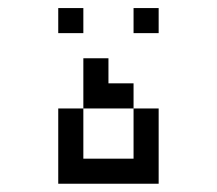

<svg xmlns="http://www.w3.org/2000/svg" viewBox="-20 -645 540 478"><path d="M187.5 -562.5V-625H125V-562.5ZM375 -562.5V-625H312.5V-562.5ZM125 -375V-187.5H375V-375H312.5Q312.5 -375 312.5 -250H187.5Q187.5 -250 187.5 -375ZM187.5 -375H312.5V-437.5H250V-500H187.5Q187.5 -500 187.5 -375Z"/></svg>

Font: UnifontExMono
Style: Regular
Weight: 500
Version: Version 15.0.06